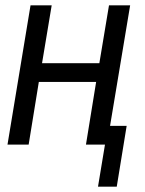

<svg xmlns="http://www.w3.org/2000/svg" viewBox="-20 -540 540 717"><path d="M346 157 372 0H301L339 -234H125L87 0H8L94 -520H173L137 -304H351L387 -520H466L391 -70H453L416 157Z"/></svg>

Font: Iosevka
Style: Italic
Weight: 400
Italic angle: -9°
Monospace: yes
Designer: Belleve Invis
Foundry: Belleve Invis
Version: Version 32.5.0; ttfautohint (v1.8.4)